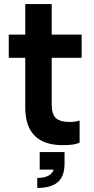

<svg xmlns="http://www.w3.org/2000/svg" viewBox="-20 -700 461 943"><path d="M289 13Q104 13 104 -173V-416H23V-530H104V-680H234V-530H381V-416H234V-187Q234 -138 255 -119.5Q276 -101 320 -101Q350 -101 371 -108V0Q348 13 289 13ZM163 223V174Q229 174 244 133H175V47H297V103Q297 166 264 194.5Q231 223 163 223Z"/></svg>

Font: Tanohe Sans SemiBold
Style: Regular
Weight: 600
Designer: Village Type and Design LLC & Cristiano Sobral
Foundry: Cooper Hewitt Smithsonian Design Museum
Version: Version 1.00;September 29, 2021;FontCreator 13.0.0.2655 64-b